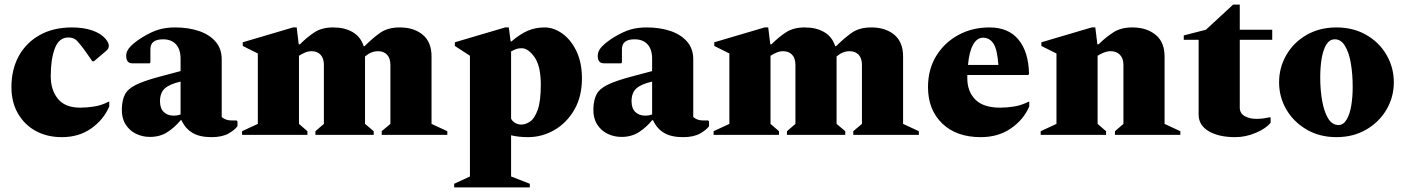

<svg xmlns="http://www.w3.org/2000/svg" viewBox="-20 -590 6143 840"><path d="M251 10Q186 10 136.5 -17Q87 -44 58.5 -93.5Q30 -143 30 -209Q30 -286 62 -344.5Q94 -403 153.5 -436.5Q213 -470 295 -470Q345 -470 383 -457Q421 -444 441 -421Q456 -403 456 -391Q456 -384 454 -379Q452 -374 444 -367L391 -322H384L349 -372Q330 -398 316.5 -412Q303 -426 279 -426Q238 -426 220 -378.5Q202 -331 202 -257Q202 -196 233.5 -157.5Q265 -119 331 -119Q360 -119 392 -124Q424 -129 455 -145H458V-124Q433 -66 379 -28Q325 10 251 10Z M636 9Q603 9 574.5 -5Q546 -19 529 -46.5Q512 -74 513 -113Q514 -152 526.5 -176.5Q539 -201 574 -218.5Q609 -236 676 -254L770 -279V-333Q770 -374 750 -396Q730 -418 693 -418Q638 -418 638 -375V-317L635 -313H559Q532 -313 532 -346Q532 -368 552 -388Q572 -408 603 -427Q644 -452 676 -461Q708 -470 746 -470Q804 -470 850 -454.5Q896 -439 923 -408Q950 -377 950 -330V-78Q958 -71 968.5 -67Q979 -63 993 -63H1015L1019 -59V-38Q1008 -22 980 -6Q952 10 905 10Q854 10 822.5 -8.5Q791 -27 774 -64H770Q745 -33 712.5 -12Q680 9 636 9ZM680 -147Q680 -116 696.5 -100Q713 -84 741 -84Q755 -84 770 -89V-233Q722 -222 701 -203Q680 -184 680 -147Z M1039 0V-16L1108 -48V-356L1042 -389V-405L1262 -470H1278L1287 -396H1292Q1325 -429 1357 -449.5Q1389 -470 1438 -470Q1488 -470 1523 -449.5Q1558 -429 1571 -388H1575Q1611 -424 1644 -447Q1677 -470 1729 -470Q1791 -470 1829.5 -438Q1868 -406 1868 -343V-48L1937 -16V0H1650V-16L1688 -48V-306Q1688 -335 1673.5 -350.5Q1659 -366 1634 -366Q1604 -366 1577 -343V-48L1615 -16V0H1360V-16L1397 -48V-306Q1397 -335 1382.5 -350.5Q1368 -366 1343 -366Q1329 -366 1314.5 -360Q1300 -354 1288 -346V-48L1325 -16V0Z M1967 230V214L2036 182V-346L1970 -389V-405L2190 -470H2206L2214 -409H2218Q2255 -441 2289 -455.5Q2323 -470 2362 -470Q2403 -470 2440.5 -443Q2478 -416 2502 -366Q2526 -316 2526 -247Q2526 -168 2493 -110.5Q2460 -53 2406 -21.5Q2352 10 2290 10Q2270 10 2251.5 8Q2233 6 2216 2V182L2298 214V230ZM2262 -379Q2248 -379 2238.5 -375.5Q2229 -372 2216 -365V-71Q2221 -60 2233.5 -52.5Q2246 -45 2261 -45Q2280 -45 2299.5 -58.5Q2319 -72 2332.5 -109.5Q2346 -147 2346 -220Q2346 -301 2318.5 -340Q2291 -379 2262 -379Z M2699 9Q2666 9 2637.5 -5Q2609 -19 2592 -46.5Q2575 -74 2576 -113Q2577 -152 2589.5 -176.5Q2602 -201 2637 -218.5Q2672 -236 2739 -254L2833 -279V-333Q2833 -374 2813 -396Q2793 -418 2756 -418Q2701 -418 2701 -375V-317L2698 -313H2622Q2595 -313 2595 -346Q2595 -368 2615 -388Q2635 -408 2666 -427Q2707 -452 2739 -461Q2771 -470 2809 -470Q2867 -470 2913 -454.5Q2959 -439 2986 -408Q3013 -377 3013 -330V-78Q3021 -71 3031.5 -67Q3042 -63 3056 -63H3078L3082 -59V-38Q3071 -22 3043 -6Q3015 10 2968 10Q2917 10 2885.5 -8.5Q2854 -27 2837 -64H2833Q2808 -33 2775.5 -12Q2743 9 2699 9ZM2743 -147Q2743 -116 2759.5 -100Q2776 -84 2804 -84Q2818 -84 2833 -89V-233Q2785 -222 2764 -203Q2743 -184 2743 -147Z M3102 0V-16L3171 -48V-356L3105 -389V-405L3325 -470H3341L3350 -396H3355Q3388 -429 3420 -449.5Q3452 -470 3501 -470Q3551 -470 3586 -449.5Q3621 -429 3634 -388H3638Q3674 -424 3707 -447Q3740 -470 3792 -470Q3854 -470 3892.5 -438Q3931 -406 3931 -343V-48L4000 -16V0H3713V-16L3751 -48V-306Q3751 -335 3736.5 -350.5Q3722 -366 3697 -366Q3667 -366 3640 -343V-48L3678 -16V0H3423V-16L3460 -48V-306Q3460 -335 3445.5 -350.5Q3431 -366 3406 -366Q3392 -366 3377.5 -360Q3363 -354 3351 -346V-48L3388 -16V0Z M4271 10Q4164 10 4102 -50Q4040 -110 4040 -209Q4040 -286 4075.5 -344.5Q4111 -403 4172 -436.5Q4233 -470 4309 -470Q4392 -470 4436 -416.5Q4480 -363 4482 -267L4479 -262H4212Q4212 -255 4212 -247Q4212 -190 4247 -154.5Q4282 -119 4356 -119Q4385 -119 4416.5 -124Q4448 -129 4480 -145H4483V-124Q4458 -66 4402.5 -28Q4347 10 4271 10ZM4281 -425Q4254 -425 4237 -394Q4220 -363 4215 -306H4348Q4343 -375 4326 -400Q4309 -425 4281 -425Z M4533 0V-16L4602 -48V-356L4536 -389V-405L4756 -470H4772L4781 -396H4786Q4820 -429 4852.5 -449.5Q4885 -470 4934 -470Q4996 -470 5035.5 -438Q5075 -406 5075 -343V-48L5144 -16V0H4858V-16L4895 -48V-306Q4895 -335 4879.5 -350.5Q4864 -366 4839 -366Q4825 -366 4809.5 -360Q4794 -354 4782 -346V-48L4819 -16V0Z M5384 10Q5312 10 5268 -16Q5224 -42 5224 -89V-416H5159V-435L5256 -460L5375 -570H5404V-460H5546V-416H5404V-120Q5404 -94 5425.5 -82Q5447 -70 5476 -70Q5494 -70 5507.5 -72Q5521 -74 5536 -77L5539 -75V-53Q5519 -28 5474.5 -9Q5430 10 5384 10Z M5827 10Q5753 10 5696 -23.5Q5639 -57 5607.5 -111.5Q5576 -166 5576 -230Q5576 -294 5607.5 -349Q5639 -404 5696 -437Q5753 -470 5827 -470Q5901 -470 5958 -437Q6015 -404 6046.5 -349Q6078 -294 6078 -230Q6078 -166 6046.5 -111.5Q6015 -57 5958 -23.5Q5901 10 5827 10ZM5836 -43Q5857 -43 5871 -66Q5885 -89 5891.5 -126.5Q5898 -164 5898 -210Q5898 -266 5890 -313Q5882 -360 5864.5 -389Q5847 -418 5820 -418Q5797 -418 5783 -395.5Q5769 -373 5762.5 -335.5Q5756 -298 5756 -251Q5756 -196 5764.5 -148.5Q5773 -101 5790.5 -72Q5808 -43 5836 -43Z"/></svg>

Font: Spectral ExtraBold
Style: Regular
Weight: 800
Designer: Jean-Baptiste Levee
Foundry: Production Type
Version: Version 2.001